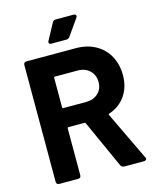

<svg xmlns="http://www.w3.org/2000/svg" viewBox="-128 -972 871 1061"><g transform="rotate(-15 307.0 -441.5)"><path d="M429 -13 306 -285Q304 -290 299 -290H208Q202 -290 202 -284V-17Q202 0 185 0H78Q61 0 61 -17V-684Q61 -701 78 -701H359Q423 -701 471.5 -674.5Q520 -648 546.5 -600Q573 -552 573 -490Q573 -422 539 -373Q505 -324 445 -304Q442 -303 441 -300.5Q440 -298 442 -296L574 -20Q577 -16 577 -11Q577 -6 573 -3Q569 0 562 0H449Q436 0 429 -13ZM202 -573V-405Q202 -399 208 -399H338Q380 -399 406.5 -423.5Q433 -448 433 -488Q433 -528 406.5 -553.5Q380 -579 338 -579H208Q202 -579 202 -573ZM222 -771Q222 -776 225 -780L274 -871Q280 -883 294 -883H395Q402 -883 406 -880Q410 -877 410 -872Q410 -867 406 -862L342 -771Q334 -760 321 -760H237Q222 -760 222 -771Z"/></g></svg>

Font: Barlow
Style: Bold
Weight: 700
Designer: Jeremy Tribby
Foundry: Jeremy Tribby
Version: Version 1.101 August 23, 2024